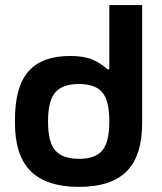

<svg xmlns="http://www.w3.org/2000/svg" viewBox="-20 -730 639 759"><path d="M39.1 -255.9Q39.1 -388.2 93 -448.5Q147 -508.8 256.8 -508.8Q311 -508.8 344.2 -494.9Q377.4 -481 404.8 -456.1H412.1V-710H542V-244.1Q542 -114.3 480.7 -52.7Q419.4 8.8 292 8.8Q164.6 8.8 101.8 -53Q39.1 -114.7 39.1 -244.1ZM169.9 -248Q169.9 -168.5 198.5 -135.3Q227.1 -102.1 292 -102.1Q356.9 -102.1 384.5 -135.3Q412.1 -168.5 412.1 -248V-252Q412.1 -331.5 384.5 -364.7Q356.9 -397.9 292 -397.9Q227.1 -397.9 198.5 -364.7Q169.9 -331.5 169.9 -252Z"/></svg>

Font: LT Wave Text Bold
Style: Regular
Weight: 700
Designer: Daniel Lyons
Version: Version 2.5 (Glyphs App)